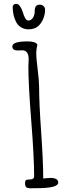

<svg xmlns="http://www.w3.org/2000/svg" viewBox="-20 -987 408 1011"><path d="M217.3 -937Q217.3 -947.3 209.2 -954.8Q201.2 -962.4 190.9 -962.4Q174.3 -962.4 168.5 -953.6Q162.6 -944.8 162.6 -924.8Q162.6 -908.7 153.6 -893.8Q144.5 -878.9 128.4 -878.9Q120.1 -878.9 112.5 -891.6Q105 -904.3 100.1 -922.9Q94.7 -940.9 85.4 -953.9Q76.2 -966.8 65.4 -966.8Q57.1 -966.8 52 -962.2Q46.9 -957.5 46.9 -951.2Q46.9 -905.8 64.5 -872.1Q73.7 -853.5 91.1 -843Q108.4 -832.5 131.3 -832.5Q165.5 -832.5 186.5 -854.5Q207.5 -876.5 215.3 -912.6Q217.3 -920.4 217.3 -937ZM144.5 -351.1Q159.7 -160.2 159.7 -58.6Q159.7 -42 137.7 -42Q121.6 -42 116.7 -38.3Q111.8 -34.7 111.8 -22.9Q111.8 -6.3 118.7 -1Q125.5 4.4 143.1 4.4Q151.4 4.4 156.7 3.9H172.9Q286.6 3.9 286.6 -25.4Q286.6 -50.3 244.1 -50.3V-49.8Q236.8 -49.8 232.9 -49.3Q223.6 -48.8 217 -48.1Q210.4 -47.4 207.5 -46.9V-53.2Q207.5 -135.7 196.8 -290.5Q186 -444.3 186 -526.9Q186 -558.1 178.7 -618.7Q170.9 -677.7 170.9 -710.4Q170.9 -725.6 176.8 -752.4Q167.5 -769 125.5 -769Q44.9 -769 44.9 -742.7Q44.9 -721.2 73.2 -721.2Q80.1 -721.2 85.4 -721.7L96.2 -722.2Q130.9 -722.2 130.9 -675.3Q130.9 -664.6 130.4 -656.2L129.4 -638.7Q129.4 -542 144.5 -351.1Z"/></svg>

Font: Amatica SC
Style: Bold
Weight: 400
Designer: Vernon Adams, Ben Nathan
Foundry: newtypography
Version: Version 2.000